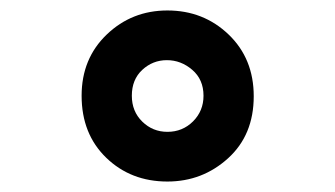

<svg xmlns="http://www.w3.org/2000/svg" viewBox="-20 -744 640 367"><path d="M300 -397Q367 -397 416 -441.5Q465 -486 465 -560Q465 -632 417 -678Q369 -724 300 -724Q232 -724 184 -678Q136 -632 136 -561Q136 -488 183 -442.5Q230 -397 300 -397ZM300 -492Q272 -492 252 -511.5Q232 -531 232 -561Q232 -592 252 -610.5Q272 -629 299 -629Q326 -629 347.5 -610.5Q369 -592 369 -561Q369 -532 349 -512Q329 -492 300 -492Z"/></svg>

Font: Noto Sans Mono Extra
Style: Regular
Weight: 800
Designer: Monotype Design Team
Foundry: Monotype Imaging Inc.
Version: Version 1.900